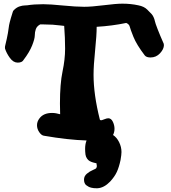

<svg xmlns="http://www.w3.org/2000/svg" viewBox="-20 -749 908 1021"><path d="M581.1 -31.2Q600.6 -18.6 613.3 6.8Q626 32.2 626 59.6Q626 73.2 621.1 101.6Q613.3 138.7 601.6 164.6Q589.8 190.4 565.4 216.8Q533.2 250 499 252H491.2Q485.4 252 479 251.5Q472.7 251 464.8 249Q457 247.1 450.7 243.7Q444.3 240.2 438.5 235.8Q432.6 231.4 429.7 223.6Q426.8 215.8 426.8 206.1Q426.8 187.5 441.9 174.8Q457 162.1 473.6 155.3Q490.2 148.4 492.2 144.5Q495.1 137.7 495.1 133.8Q495.1 131.8 494.1 127.9Q494.1 126 493.7 125Q493.2 124 493.2 122.6Q493.2 121.1 493.2 119.1Q493.2 119.1 487.8 118.2Q482.4 117.2 474.1 114.7Q465.8 112.3 457.5 107.9Q449.2 103.5 442.9 94.2Q436.5 85 434.6 73.2Q432.6 57.6 432.6 43Q432.6 16.6 440.4 -2Q341.8 -4.9 212.9 -27.3Q200.2 -29.3 188.5 -46.4Q176.8 -63.5 176.8 -83Q176.8 -102.5 189.5 -119.1Q210.9 -148.4 256.8 -148.4Q267.6 -148.4 278.3 -146.5Q289.1 -144.5 294.9 -142.6L299.8 -141.6Q299.8 -152.3 299.3 -170.9Q298.8 -189.5 298.8 -198.2Q298.8 -303.7 312.5 -368.7Q326.2 -433.6 326.2 -490.2Q326.2 -546.9 321.3 -611.3Q316.4 -611.3 299.3 -613.8Q282.2 -616.2 259.8 -617.7Q237.3 -619.1 212.9 -619.1H193.4Q175.8 -609.4 170.4 -593.8Q165 -578.1 165 -560.5Q165 -543 150.9 -507.3Q136.7 -471.7 105.5 -430.7Q97.7 -416 74.2 -416Q50.8 -416 32.7 -440.9Q14.6 -465.8 6.8 -490.2Q5.9 -496.1 6.8 -502.9Q17.6 -546.9 22 -572.8Q26.4 -598.6 26.9 -605.5Q27.3 -612.3 31.7 -630.4Q36.1 -648.4 47.9 -685.5Q48.8 -690.4 53.7 -695.3Q61.5 -703.1 69.3 -708Q77.1 -712.9 85.4 -715.3Q93.8 -717.8 99.1 -718.8Q104.5 -719.7 113.3 -720.2Q122.1 -720.7 124 -720.7Q161.1 -726.6 210 -726.6Q246.1 -726.6 315.4 -719.7Q384.8 -712.9 427.7 -712.9Q466.8 -712.9 532.2 -721.2Q597.7 -729.5 630.9 -729.5Q675.8 -729.5 715.8 -720.7Q746.1 -714.8 762.7 -698.2Q781.2 -679.7 786.6 -673.8Q792 -668 796.9 -657.2Q801.8 -646.5 803.7 -636.2Q805.7 -626 818.4 -593.3Q831.1 -560.5 850.6 -516.6Q851.6 -514.6 851.6 -508.8Q851.6 -488.3 831.1 -465.8Q810.5 -443.4 780.3 -443.4Q758.8 -443.4 750 -454.1Q706.1 -511.7 689.5 -553.2Q672.9 -594.7 669.9 -607.4Q667 -620.1 651.4 -627Q576.2 -611.3 494.1 -606.4Q494.1 -562.5 485.8 -481.4Q477.5 -400.4 477.5 -351.6Q477.5 -246.1 510.7 -114.3Q511.7 -109.4 517.6 -109.4Q521.5 -109.4 534.7 -114.7Q547.9 -120.1 555.7 -120.1Q571.3 -120.1 580.1 -101.6Q588.9 -83 588.9 -64.5Q588.9 -45.9 581.1 -31.2Z"/></svg>

Font: Essays1743
Style: Bold
Weight: 700
Designer: Based on the typeface in a 1743 English translation of the essays of Montaigne.  PostScript/TrueType font designed by Jo
Version: Version 002.100